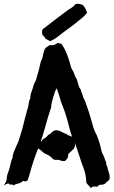

<svg xmlns="http://www.w3.org/2000/svg" viewBox="-30 -968 598 1011"><path d="M-9.8 7.8C-4.9 4.9 9.8 -2 14.6 -2.9C15.6 2 20.5 3.9 29.3 3.9C36.1 3.9 37.1 2 42 8.8C56.6 -3.9 67.4 2 81.1 -7.8C85 -10.7 88.9 -12.7 92.8 -15.6L99.6 -12.7C106.4 -12.7 110.4 -16.6 115.2 -17.6C127 -51.8 133.8 -82 148.4 -126C156.2 -144.5 160.2 -162.1 170.9 -186.5C182.6 -179.7 193.4 -168.9 204.1 -160.2C216.8 -155.3 231.4 -148.4 242.2 -137.7C245.1 -134.8 246.1 -132.8 250 -129.9C254.9 -127 259.8 -126 264.6 -126C269.5 -126 275.4 -127 280.3 -126C289.1 -124 289.1 -119.1 311.5 -120.1C320.3 -127.9 330.1 -133.8 329.1 -157.2C335 -163.1 341.8 -168.9 349.6 -175.8C349.6 -178.7 357.4 -181.6 359.4 -185.5C365.2 -197.3 366.2 -207 363.3 -217.8C368.2 -205.1 372.1 -194.3 377 -179.7C388.7 -145.5 397.5 -114.3 411.1 -80.1C418 -63.5 424.8 -28.3 424.8 -5.9C431.6 4.9 440.4 11.7 449.2 22.5C454.1 15.6 459 14.6 463.9 14.6C467.8 14.6 469.7 13.7 485.4 14.6C486.3 11.7 487.3 3.9 502.9 4.9C517.6 4.9 522.5 0 532.2 -9.8C541 -18.6 547.9 -18.6 547.9 -34.2C547.9 -52.7 539.1 -65.4 534.2 -92.8C531.2 -97.7 528.3 -98.6 529.3 -113.3C522.5 -124 522.5 -131.8 517.6 -142.6C514.6 -153.3 507.8 -159.2 505.9 -168C502.9 -182.6 500 -194.3 496.1 -209C492.2 -223.6 485.4 -239.3 480.5 -253.9C473.6 -266.6 464.8 -285.2 461.9 -295.9C455.1 -322.3 422.9 -434.6 408.2 -455.1C405.3 -470.7 397.5 -483.4 394.5 -498C378.9 -513.7 381.8 -545.9 366.2 -564.5C362.3 -576.2 358.4 -587.9 351.6 -598.6C348.6 -603.5 345.7 -608.4 344.7 -612.3C335 -650.4 316.4 -710 292 -738.3C285.2 -738.3 280.3 -741.2 273.4 -742.2C262.7 -734.4 254.9 -727.5 231.4 -730.5C223.6 -723.6 210.9 -718.8 206.1 -710C199.2 -698.2 196.3 -673.8 192.4 -659.2C189.5 -652.3 186.5 -649.4 184.6 -642.6C181.6 -631.8 180.7 -624 177.7 -613.3C177.7 -608.4 158.2 -543 158.2 -543C147.5 -527.3 146.5 -514.6 140.6 -498C137.7 -489.3 127.9 -465.8 129.9 -451.2C119.1 -432.6 122.1 -411.1 114.3 -392.6C111.3 -385.7 110.4 -377.9 108.4 -371.1C97.7 -334 90.8 -295.9 78.1 -258.8C74.2 -247.1 71.3 -234.4 66.4 -221.7C63.5 -213.9 58.6 -206.1 55.7 -198.2C47.9 -177.7 36.1 -159.2 36.1 -136.7C25.4 -118.2 24.4 -89.8 16.6 -71.3C13.7 -64.5 13.7 -59.6 10.7 -54.7C0 -23.4 13.7 -25.4 -9.8 7.8ZM193.4 -785.2C194.3 -782.2 198.2 -780.3 202.1 -775.4C205.1 -771.5 208 -769.5 209 -764.6C213.9 -760.7 216.8 -761.7 233.4 -751C241.2 -753.9 249 -758.8 256.8 -762.7C268.6 -768.6 317.4 -809.6 333 -819.3C343.8 -826.2 352.5 -835 363.3 -841.8C383.8 -860.4 405.3 -872.1 428.7 -900.4C425.8 -906.2 423.8 -920.9 407.2 -941.4C396.5 -945.3 388.7 -948.2 377.9 -948.2C373 -948.2 370.1 -947.3 367.2 -946.3L364.3 -942.4C354.5 -929.7 337.9 -922.9 326.2 -914.1C280.3 -879.9 238.3 -847.7 194.3 -813.5C191.4 -809.6 190.4 -796.9 193.4 -785.2ZM231.4 -378.9C234.4 -386.7 236.3 -393.6 239.3 -402.3C240.2 -405.3 240.2 -410.2 240.2 -416C245.1 -442.4 256.8 -480.5 267.6 -503.9C278.3 -480.5 283.2 -456.1 292 -429.7C302.7 -403.3 313.5 -375 321.3 -346.7C332 -314.5 336.9 -280.3 349.6 -248C341.8 -252.9 323.2 -254.9 320.3 -262.7C299.8 -266.6 289.1 -282.2 266.6 -282.2C252 -282.2 247.1 -275.4 237.3 -265.6C233.4 -261.7 227.5 -260.7 223.6 -256.8C219.7 -252.9 216.8 -249 213.9 -246.1C206.1 -238.3 199.2 -242.2 188.5 -223.6H184.6C203.1 -275.4 214.8 -328.1 231.4 -378.9Z"/></svg>

Font: Caesar Dressing Cyrillic
Style: Regular
Weight: 400
Designer: Dathan Boardman
Foundry: Open Window
Version: Version 1.00;July 2, 2020;FontCreator 13.0.0.2642 64-bit